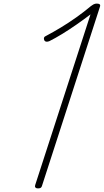

<svg xmlns="http://www.w3.org/2000/svg" viewBox="-20 -1035 578 1069"><path d="M191 14Q181 14 177 8.5Q173 3 176 -5L484 -955Q446 -926 405 -897.5Q364 -869 325.5 -845.5Q287 -822 255 -806Q246 -802 238 -803Q230 -804 226 -812Q223 -820 225.5 -826Q228 -832 238 -836Q276 -856 319 -882Q362 -908 405 -938.5Q448 -969 486 -1001Q494 -1007 499.5 -1010Q505 -1013 509.5 -1014Q514 -1015 519 -1015Q530 -1015 535 -1011Q540 -1007 536 -996L214 -1Q212 7 207 10.5Q202 14 191 14Z"/></svg>

Font: Playwrite RO Thin
Style: Regular
Weight: 250
Version: Version 1.002